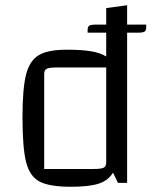

<svg xmlns="http://www.w3.org/2000/svg" viewBox="-20 -699 604 734"><path d="M539 -605V-595Q539 -582 532.5 -578Q526 -574 505 -574H466V0H431L412 -39Q393 -8 356 3.5Q319 15 251 15Q170 15 132 -4.5Q94 -24 80 -78.5Q66 -133 66 -250Q66 -360 79.5 -413.5Q93 -467 128 -488Q163 -509 235 -509Q292 -509 328 -503Q364 -497 386 -483V-574H315V-584Q315 -597 321.5 -601Q328 -605 348 -605H386V-668L466 -679V-605ZM386 -441H196Q168 -441 158.5 -436Q149 -431 149 -416V-53H338Q367 -53 376.5 -58Q386 -63 386 -78Z"/></svg>

Font: Changa Light
Style: Regular
Weight: 300
Designer: Eduardo Rodriguez Tunni
Foundry: Eduardo Rodriguez Tunni
Version: Version 2.002; ttfautohint (v1.5) -l 8 -r 50 -G 110 -x 14 -H